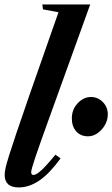

<svg xmlns="http://www.w3.org/2000/svg" viewBox="-20 -831 504 862"><path d="M64 10.5Q1 10.5 1 -46Q1 -58.5 5.2 -77.8Q9.5 -97 21 -133.8Q32.5 -170.5 54.2 -235Q76 -299.5 111.5 -402L242.5 -776L173 -789L170 -811H385L203.5 -308Q158 -182.5 139 -125.8Q120 -69 120 -58.5Q120 -45.5 130 -45.5Q143 -45.5 166.2 -67Q189.5 -88.5 229 -136.5L252 -120Q203.5 -53 157.5 -21.2Q111.5 10.5 64 10.5ZM375.5 -219Q342 -219 322.2 -241.2Q302.5 -263.5 302.5 -299.5Q302.5 -339.5 328.8 -367.5Q355 -395.5 388.5 -395.5Q419 -395.5 441.5 -373Q464 -350.5 464 -317Q464 -292.5 451.2 -270Q438.5 -247.5 418.2 -233.2Q398 -219 375.5 -219Z"/></svg>

Font: Libre Caslon Condensed Bold
Style: Italic
Weight: 700
Italic angle: -22.583°
Designer: Pablo Impallari, Rodrigo Fuenzalida, Katja Schimmel, Ertekin Erdin
Foundry: Pablo Impallari, Rodrigo Fuenzalida
Version: Version 2.000; ttfautohint (v1.8.4.7-5d5b);gftools[0.9.33]